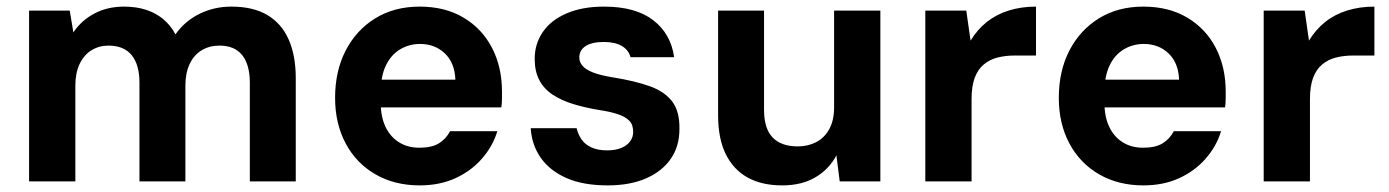

<svg xmlns="http://www.w3.org/2000/svg" viewBox="-20 -549 4203 581"><path d="M68 0V-517H191L202 -451Q226 -487 265.5 -508Q305 -529 355 -529Q392 -529 421.5 -519.5Q451 -510 473.5 -491.5Q496 -473 511 -445Q539 -485 583.5 -507Q628 -529 680 -529Q746 -529 789 -503.5Q832 -478 853.5 -429.5Q875 -381 875 -312V0H736V-299Q736 -353 713 -382Q690 -411 644 -411Q614 -411 590.5 -397Q567 -383 554 -355.5Q541 -328 541 -290V0H402V-299Q402 -353 378.5 -382Q355 -411 308 -411Q280 -411 257 -397Q234 -383 221 -355.5Q208 -328 208 -290V0Z M1250 12Q1174 12 1116 -21.5Q1058 -55 1026 -115Q994 -175 994 -253Q994 -334 1026 -396Q1058 -458 1115.5 -493.5Q1173 -529 1250 -529Q1327 -529 1383 -495.5Q1439 -462 1469 -404Q1499 -346 1499 -272Q1499 -262 1499 -249.5Q1499 -237 1497 -224H1093V-308H1358Q1356 -359 1326 -387.5Q1296 -416 1251 -416Q1218 -416 1190.5 -399.5Q1163 -383 1147.5 -350.5Q1132 -318 1132 -268V-239Q1132 -197 1146 -166.5Q1160 -136 1186.5 -119Q1213 -102 1249 -102Q1287 -102 1308.5 -115.5Q1330 -129 1342 -152H1485Q1471 -106 1438 -68.5Q1405 -31 1357.5 -9.5Q1310 12 1250 12Z M1819 12Q1744 12 1693.5 -10.5Q1643 -33 1616 -72Q1589 -111 1586 -161H1725Q1729 -143 1739.5 -127.5Q1750 -112 1769.5 -103Q1789 -94 1817 -94Q1843 -94 1860.5 -101.5Q1878 -109 1887 -121.5Q1896 -134 1896 -150Q1896 -172 1884 -184Q1872 -196 1849.5 -203.5Q1827 -211 1794 -216Q1751 -223 1715 -234Q1679 -245 1652.5 -262.5Q1626 -280 1612 -306.5Q1598 -333 1598 -371Q1598 -416 1622.5 -452Q1647 -488 1694.5 -508.5Q1742 -529 1808 -529Q1903 -529 1956.5 -488Q2010 -447 2020 -376H1888Q1882 -398 1861.5 -410Q1841 -422 1807 -422Q1771 -422 1752 -409.5Q1733 -397 1733 -375Q1733 -361 1743 -349.5Q1753 -338 1775 -329.5Q1797 -321 1834 -315Q1902 -304 1946.5 -288Q1991 -272 2014 -242Q2037 -212 2036 -158Q2036 -106 2009.5 -68Q1983 -30 1934.5 -9Q1886 12 1819 12Z M2347 12Q2285 12 2242 -12Q2199 -36 2176 -83Q2153 -130 2153 -200V-517H2292V-217Q2292 -160 2318 -133Q2344 -106 2394 -106Q2425 -106 2450 -119Q2475 -132 2489.5 -158.5Q2504 -185 2504 -224V-517H2644V0H2521L2511 -79Q2489 -37 2447.5 -12.5Q2406 12 2347 12Z M2780 0V-517H2904L2917 -426Q2937 -459 2965.5 -482Q2994 -505 3032 -517Q3070 -529 3115 -529V-381H3051Q3023 -381 2999 -375Q2975 -369 2957 -354Q2939 -339 2929.5 -313.5Q2920 -288 2920 -249V0Z M3440 12Q3364 12 3306 -21.5Q3248 -55 3216 -115Q3184 -175 3184 -253Q3184 -334 3216 -396Q3248 -458 3305.5 -493.5Q3363 -529 3440 -529Q3517 -529 3573 -495.5Q3629 -462 3659 -404Q3689 -346 3689 -272Q3689 -262 3689 -249.5Q3689 -237 3687 -224H3283V-308H3548Q3546 -359 3516 -387.5Q3486 -416 3441 -416Q3408 -416 3380.5 -399.5Q3353 -383 3337.5 -350.5Q3322 -318 3322 -268V-239Q3322 -197 3336 -166.5Q3350 -136 3376.5 -119Q3403 -102 3439 -102Q3477 -102 3498.5 -115.5Q3520 -129 3532 -152H3675Q3661 -106 3628 -68.5Q3595 -31 3547.5 -9.5Q3500 12 3440 12Z M3804 0V-517H3928L3941 -426Q3961 -459 3989.5 -482Q4018 -505 4056 -517Q4094 -529 4139 -529V-381H4075Q4047 -381 4023 -375Q3999 -369 3981 -354Q3963 -339 3953.5 -313.5Q3944 -288 3944 -249V0Z"/></svg>

Font: DM Sans 11pt ExtraBold
Style: Regular
Weight: 800
Version: Version 4.004;gftools[0.9.30]